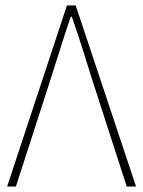

<svg xmlns="http://www.w3.org/2000/svg" viewBox="-20 -680 522 700"><path d="M6 0 224 -660H256L476 0H442L314 -396Q295 -458 279 -508Q263 -558 242 -619H238Q217 -558 201.5 -508Q186 -458 166 -396L38 0Z"/></svg>

Font: Source Sans 3 VF
Style: Regular
Weight: 200
Designer: Paul D. Hunt
Foundry: Adobe
Version: Version 3.046;hotconv 1.0.118;makeotfexe 2.5.65603